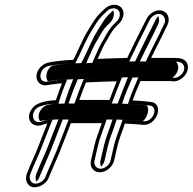

<svg xmlns="http://www.w3.org/2000/svg" viewBox="-20 -704 807 804"><path d="M184.4 39.1 188.8 28.4C204.1 -7.1 213.1 -28.5 230 -67.6C246.6 -108.7 259.7 -144.9 276.9 -188.5H406.3C395.1 -155.3 382.5 -125.8 375.2 -94L360.7 -31C354.7 -5.2 371.7 17.5 398 17.5C424.2 17.5 451.7 -5.1 457.7 -31L472.2 -94C479.3 -124.6 491 -149.8 502.8 -186.5C523.9 -185.4 547.5 -184.2 565.5 -182.5L577.2 -181.5C636.8 -174.3 671.5 -273.7 608.6 -277.5C607.4 -277.6 598.4 -278.4 598.4 -278.4C580.1 -281.3 557.5 -282.2 535.7 -283.2C545.6 -312.2 556.3 -337.5 568.2 -364.5H693.7L701 -363.6C740.8 -358.7 781.1 -406.6 762.3 -441.1C751.2 -461.4 727.6 -461.5 699.5 -461.5H613C634 -505.8 656.1 -546 676.5 -590.2L682.1 -601.3C694 -629.6 680.2 -653.7 659 -659.3C631.3 -666.6 602.9 -645.1 592.5 -622.8L587 -611.8C584.3 -605.9 581.3 -599.8 577.7 -593.1C554.4 -547.9 537.3 -512.6 512.7 -461.5C484.3 -461.1 429.1 -458.5 415.9 -458.5H415.6L388.8 -457C401 -484.7 415.2 -517.9 429.3 -538.3C441.7 -561.2 453.1 -581 468.2 -595.3L478.7 -605.4C500.2 -627 503 -657.6 487.2 -673.3C470.1 -690.3 438 -686.6 418 -666.6C416.8 -665.4 408.2 -657.1 408.2 -657.1C380.6 -633.2 365 -603.7 346.2 -572.7C324.7 -537.9 307.5 -492.5 287.1 -453.5C250.7 -452.1 225.4 -449.2 195.2 -444.4L184.7 -442.4C171.2 -440.1 158.7 -433.1 148.8 -422.2C116.9 -387.2 135.5 -339.7 179.6 -347.6L190.7 -349.6C194 -349.9 228.8 -354.5 228.8 -354.5C232 -354.5 235.3 -354.6 239.4 -354.8C232.3 -337 224 -314.2 214.9 -287.4L214.8 -287C214.6 -286.1 214.4 -285.3 214.1 -284.4C194.4 -283.9 174.2 -281 157.3 -276.1L145.2 -272C131.7 -267.4 120.3 -258.6 112.1 -246.6C93.2 -218.8 101 -192 121 -182C130.8 -177.1 143.7 -176.2 157.4 -181L169.4 -185C171.3 -185.7 173.2 -186.1 177.9 -186.4C163.6 -151.1 152.2 -119.8 138 -84.2C123.1 -46.7 110.4 -22.8 96.7 12.8L92.1 23.9C87.5 37.1 87.7 49.5 93 60.4C111.6 98.9 171.9 75 184.4 39.1ZM468.8 -363.6C458.7 -338.8 448.8 -312.6 438.5 -285.5H312.3C323.2 -316.5 329.5 -333.8 340.1 -358.9C380.6 -361.2 420.2 -362.2 463 -363.5C464.8 -363.5 466.4 -363.5 468.8 -363.6ZM107.2 51.6C103.4 43.8 103.5 35 106.4 26.1L110.9 15.2C124.3 -19.7 136.9 -43.1 152.3 -81.8C166.5 -117.6 177.9 -148.9 192.1 -183.8L199.6 -202.5L180.4 -201.4C175.4 -201.1 170.6 -200.2 167.3 -199L155.4 -195C110.5 -179.5 104.1 -243.1 147.2 -258L158.9 -261.9C174.8 -266.4 192.6 -269 211 -269.4L224.8 -269.8L228.9 -283.5C236.8 -310.7 246.6 -334.7 253.6 -352.4L261 -370.8L242.1 -369.8C238.2 -369.6 235.1 -369.5 232.3 -369.5H231.3C230.4 -369.4 195.5 -364.8 192 -364.4L180.3 -362.4C134.9 -354.2 142 -420.5 184.1 -427.6L194.5 -429.6C223.7 -434.3 248.5 -437.1 284.2 -438.5L295.1 -438.9L300.5 -449.3C321.6 -489.7 338.8 -534.8 359 -567.3C378.4 -599.4 392.9 -626.1 416.9 -646.9C417.6 -647.5 425.5 -655.2 427.7 -657.4C440.8 -670.5 463.1 -673.5 475 -661.7C485.6 -651.2 483.9 -629.5 469 -614.6L458.8 -604.7C441 -588 427.9 -564.6 416.5 -543.7C399.7 -518.7 387 -487.6 374.9 -460.1L366.4 -441L412.6 -443.5C428.1 -443.6 481.5 -446.1 509.4 -446.5L521 -446.6L526.4 -457.8C551 -508.9 568 -544.1 591.2 -588.9C594.6 -595.5 598.2 -602.8 600.7 -608.2L606.2 -619.2C613.8 -635.3 633.5 -649.6 652 -644.7C666.6 -640.8 675.8 -623.5 668.3 -604.6L662.8 -593.8C642.5 -549.8 620.7 -510.2 599.3 -465L590.5 -446.5H696.1C725.3 -446.5 741 -445.3 748.3 -431.9C761.4 -408 733.2 -375.2 706.3 -378.4L698.1 -379.5H559.5L554.2 -367.6C542.3 -340.4 531.3 -314.5 521.2 -284.9L515.8 -269L531.6 -268.2C558.8 -266.9 581 -264.7 604 -262.5C647.9 -259.9 621.5 -191.7 582.1 -196.5L570.2 -197.5C551.9 -199.2 528.1 -200.4 507.1 -201.4L492.9 -202.1L488.2 -187.8C476.7 -152.3 464.7 -126.7 457.2 -94L442.7 -31C438.6 -13.5 419.1 2.5 401.4 2.5C383.7 2.5 371.6 -13.5 375.7 -31L390.2 -94C397.1 -123.9 409.4 -152.9 420.8 -186.9L426.4 -203.5H267.6L262.6 -190.9C245.4 -147.2 232.2 -110.6 215.9 -70.4C199.2 -31.6 190.1 -10.1 174.7 25.6L170.1 36.9C161.8 60.5 120.1 78.3 107.2 51.6ZM471.6 -378.6C469.2 -378.5 468.4 -378.5 466.3 -378.5C422.9 -377.2 383.6 -376.2 342.7 -373.8L330.9 -373.1L326 -361.7C315.3 -336.3 308.7 -318.3 297.9 -287.3L292 -270.5H447.9L452.8 -283.2C463.2 -310.4 473 -336.5 483 -361L490.5 -379.4ZM225.3 -369.5H232.3C233.2 -369.5 234.4 -369.5 237.2 -369.7L286.4 -372.3L279.1 -353.9C272.2 -336.4 263.7 -313.2 254.8 -287C254.5 -286 254.3 -285.1 254 -284.1L250 -270.4L213.3 -269.5C202.7 -269.2 191.8 -267.8 181.4 -264.9L170.9 -261.4C168.5 -260.5 158.3 -254.8 151 -244.1C138.2 -225.4 139.9 -206.8 147.7 -196.9C151.4 -198 167.8 -200.8 174.8 -201.2L225.2 -204.3L217.6 -185.4C203.3 -150.3 191.9 -119 177.8 -83.3C162.7 -45.3 150 -21.6 136.4 13.7L131.8 24.7C127.9 36.3 128.2 47.5 132.5 56.5C137.6 51.7 142.1 45.6 144.6 38.3L149.2 27.3C164.5 -8.3 173.5 -29.7 190.3 -68.7C206.8 -109.4 220 -145.8 237.2 -189.4L242.7 -203.5H451.3L446.1 -187.9C434.8 -154.4 422.4 -125.1 415.2 -94L400.7 -31C398.5 -21.7 399.8 -13.1 403.4 -6.2C409.7 -12.5 415.5 -21.7 417.7 -31L432.2 -94C439.4 -125.4 451.3 -150.7 463 -187L468.3 -203.5L511.6 -201.3C533.1 -200.2 554.9 -199.2 578.3 -197.1C599 -211.7 607.5 -253.1 593.4 -263.1C572.9 -265 558.2 -266.8 527.3 -268.3L491.2 -270L495.9 -283.8C505.9 -313 516.7 -338.6 528.6 -365.7L534.7 -379.5H702.9C718.7 -389.8 733.6 -417.2 722.9 -436.9C715.4 -450.6 718.9 -446.5 696.1 -446.5H565.8L573.5 -462.9C594.7 -507.5 616.7 -547.5 637 -591.6L642.6 -602.6C647.8 -615.5 647 -628 642.6 -636.6C638.8 -632.7 634.6 -626.9 632 -621.4L626.5 -610.4C623.9 -604.7 620.6 -598.1 617.1 -591.5C593.8 -546.4 576.8 -511.2 552.2 -460.1L545.8 -446.9L510.5 -446.5C486.2 -446.2 436.1 -443.8 415.5 -443.5L340.9 -439.4L349.2 -458.2C361.4 -485.8 375 -518.3 390.2 -540.4C402.2 -562.5 414 -583.7 431 -599.6L441.3 -609.6C455.9 -624.3 460.6 -647.2 453.8 -660.8C451.1 -658.2 445.9 -653.1 445.2 -652.5C419.6 -630.3 404.5 -602.1 385.3 -570.5C364.4 -536.8 347.1 -491.4 326.5 -451.9L320.2 -439.8L287.7 -438.6C252.8 -437.2 231 -435 200.6 -429.2C175.2 -418.5 166.9 -378.4 180.9 -363.7C194.8 -365.4 218.4 -368.6 225.3 -369.5ZM467.6 -378.5 515.8 -380.6 508.5 -362.6C498.4 -337.9 488.6 -311.7 478.2 -284.6L472.8 -270.5H267.1L272.5 -286.2C283.4 -317.2 289.8 -334.8 300.4 -359.9L305.5 -371.8L337.3 -373.7C380.6 -376.2 421.8 -377.2 464.9 -378.5H466.5C467.2 -378.5 467.6 -378.5 467.6 -378.5Z"/></svg>

Font: HoneyBee
Style: BlurIt
Weight: 700
Foundry: Cannot Into Space Fonts
Version: Version 0.89